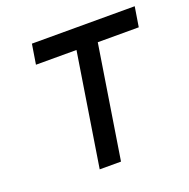

<svg xmlns="http://www.w3.org/2000/svg" viewBox="-108 -684 777 788"><g transform="rotate(-20 280.5 -290.0)"><path d="M98 -493H275L197 0H290L368 -493H547L561 -580H112Z"/></g></svg>

Font: Charger Sport
Style: BdExtObl
Weight: 700
Designer: Jasper
Foundry: Cannot Into Space Fonts
Version: Version 1.1